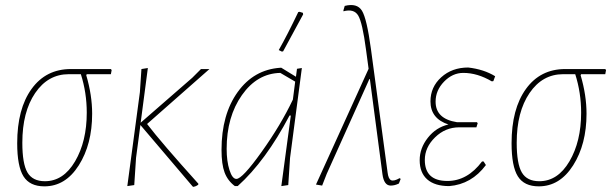

<svg xmlns="http://www.w3.org/2000/svg" viewBox="-20 -721 2385 748"><path d="M153 5Q96 5 71.5 -34Q47 -73 47 -163Q47 -297 103 -374.5Q159 -452 256 -452H412L415 -448L412 -432H318L316 -428Q339 -350 339 -278Q339 -159 287 -77Q235 5 153 5ZM155 -15Q227 -15 272.5 -92.5Q318 -170 318 -282Q318 -360 295 -432H248Q167 -432 117 -358.5Q67 -285 67 -165Q67 -83 87 -49Q107 -15 155 -15Z M476 4 525 -362 531 -452 556 -456 528 -243 729 -418 763 -452H796L553 -238Q608 -166 753 -5L752 -1Q744 5 734 7L731 6L527 -234L510 -106L503 0Z M1142 -674 1147 -675 1160 -671 1161 -665Q1138 -622 1083 -521L1078 -520L1066 -526Q1100 -586 1142 -674ZM895 4Q867 -17 855 -49Q843 -81 843 -137Q843 -275 906 -362.5Q969 -450 1072 -457H1076L1133 -422L1137 -453L1156 -456L1110 -106L1103 0L1076 4L1113 -271H1108Q1015 -94 906 4ZM863 -141Q863 -93 874 -58.5Q885 -24 901 -24Q924 -24 999 -129Q1074 -234 1121 -333L1130 -403L1072 -437Q982 -435 922.5 -350.5Q863 -266 863 -141Z M1235 2 1211 -2 1416 -453 1406 -527Q1392 -633 1375.5 -660.5Q1359 -688 1318 -677V-681L1323 -698Q1371 -710 1390 -679.5Q1409 -649 1425 -531L1490 -49Q1493 -24 1503.5 -19Q1514 -14 1537 -27L1541 -24L1534 -6Q1518 2 1502 2Q1476 2 1470 -42L1421 -413H1419L1253 -44Z M1730 4Q1674 4 1644.5 -22Q1615 -48 1615 -97Q1615 -144 1647 -184.5Q1679 -225 1727 -236Q1657 -259 1657 -326Q1657 -382 1699 -420Q1741 -458 1804 -458Q1865 -451 1909 -424L1902 -405L1896 -404Q1840 -437 1785 -437Q1743 -437 1710 -403Q1677 -369 1677 -325Q1677 -258 1760 -245H1838L1841 -241L1836 -225H1769Q1715 -225 1675 -186Q1635 -147 1635 -98Q1635 -16 1723 -16Q1801 -16 1858 -92H1864L1873 -78Q1817 -3 1730 4Z M2079 5Q2022 5 1997.5 -34Q1973 -73 1973 -163Q1973 -297 2029 -374.5Q2085 -452 2182 -452H2338L2341 -448L2338 -432H2244L2242 -428Q2265 -350 2265 -278Q2265 -159 2213 -77Q2161 5 2079 5ZM2081 -15Q2153 -15 2198.5 -92.5Q2244 -170 2244 -282Q2244 -360 2221 -432H2174Q2093 -432 2043 -358.5Q1993 -285 1993 -165Q1993 -83 2013 -49Q2033 -15 2081 -15Z"/></svg>

Font: Alegreya Sans Thin
Style: Italic
Weight: 100
Italic angle: -7°
Designer: Juan Pablo del Peral
Foundry: Huerta Tipografica
Version: Version 2.007